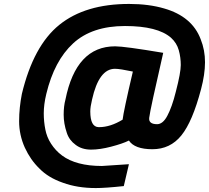

<svg xmlns="http://www.w3.org/2000/svg" viewBox="-20 -747 1060 974"><path d="M635 -727C487 -727 369 -692 281 -621C193 -550 130 -433 91 -271C91 -271 91 -271 91 -271C82 -225 77 -179 77 -132C77 -85 87 -40 106 2C106 2 106 2 106 2C125 43 149 78 180 108C210 139 250 163 299 180C348 198 404 207 466 207C466 207 466 207 466 207C496 207 543 204 608 197C608 197 634 86 634 86C634 86 497 95 497 95C497 95 497 95 497 95C410 95 342 77 295 42C295 42 295 42 295 42C272 25 254 5 239 -18C224 -41 215 -65 210 -90C205 -115 202 -143 202 -172C202 -201 206 -234 215 -271C215 -271 215 -271 215 -271C242 -383 287 -468 351 -527C415 -586 503 -615 614 -615C725 -615 802 -595 847 -556C847 -556 847 -556 847 -556C867 -538 880 -517 887 -492C894 -467 897 -442 897 -417C897 -392 889 -347 872 -282C872 -282 872 -282 872 -282C859 -229 844 -188 829 -160C814 -131 796 -117 777 -117C777 -117 777 -117 777 -117C748 -117 734 -128 737 -150C737 -150 737 -150 737 -150C740 -177 764 -287 808 -479C808 -479 808 -479 808 -479C677 -501 596 -512 564 -512C564 -512 564 -512 564 -512C432 -512 348 -422 312 -242C312 -242 312 -242 312 -242C306 -220 303 -194 303 -165C303 -136 308 -105 319 -73C319 -73 319 -73 319 -73C327 -48 342 -28 364 -12C385 4 411 12 442 12C472 12 506 7 544 -3C582 -13 612 -23 634 -34C634 -34 634 -34 634 -34C653 -5 693 10 753 10C813 10 862 -13 900 -60C938 -107 971 -185 1000 -295C1000 -295 1000 -295 1000 -295C1013 -344 1020 -390 1020 -431C1020 -472 1013 -511 998 -548C998 -548 998 -548 998 -548C969 -625 907 -677 813 -704C813 -704 813 -704 813 -704C762 -719 703 -727 635 -727C635 -727 635 -727 635 -727ZM483 -102C482 -102 481 -102 480 -102C480 -102 480 -102 480 -102C452 -103 438 -129 438 -182C438 -182 438 -182 438 -182C438 -197 441 -217 447 -242C447 -242 447 -242 447 -242C470 -346 509 -398 563 -398C563 -398 563 -398 563 -398C581 -398 611 -393 654 -384C654 -384 654 -384 654 -384C622 -248 605 -167 602 -140C602 -140 602 -140 602 -140C561 -115 521 -102 483 -102C483 -102 483 -102 483 -102Z"/></svg>

Font: My Font
Style: Bold Italic
Weight: 500
Version: Version 0.001